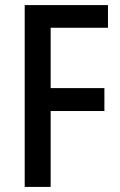

<svg xmlns="http://www.w3.org/2000/svg" viewBox="-20 -734 470 754"><path d="M179 0H77V-714H404V-625H179V-388H390V-298H179Z"/></svg>

Font: Noto Sans Lao UI Cond Med
Style: Regular
Weight: 500
Width: 3
Designer: Monotype Design Team
Foundry: Monotype Imaging Inc.
Version: Version 2.000; ttfautohint (v1.8.4.7-5d5b)